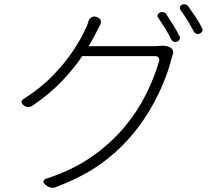

<svg xmlns="http://www.w3.org/2000/svg" viewBox="-20 -840 1040 910"><path d="M738 -781Q746 -784 755 -782Q764 -780 768 -773Q784 -748 800 -723Q816 -698 830 -670Q835 -663 832 -655Q829 -647 820 -643Q812 -639 804 -642Q796 -645 792 -652Q779 -679 763 -705Q747 -731 730 -756Q720 -771 738 -781ZM843 -818Q851 -821 859.5 -819Q868 -817 872 -810Q890 -785 907 -759.5Q924 -734 937 -708Q942 -701 939 -693Q936 -685 927 -681Q920 -677 911.5 -680Q903 -683 899 -690Q884 -718 868.5 -743.5Q853 -769 835 -793Q831 -800 833 -807Q835 -814 843 -818ZM441 -758Q453 -754 457 -744Q461 -734 455 -723Q450 -712 446 -704.5Q442 -697 435 -684Q427 -669 418.5 -653Q410 -637 400 -621H712Q717 -621 728 -622Q739 -623 740 -623Q751 -624 764 -622.5Q777 -621 787 -615Q796 -610 799.5 -599.5Q803 -589 798 -579Q797 -574 795.5 -570.5Q794 -567 792 -560Q779 -506 753.5 -445Q728 -384 692.5 -323Q657 -262 613 -209Q547 -128 460 -65Q373 -2 244 47Q234 52 220.5 49Q207 46 197 37L193 33Q184 26 186 18.5Q188 11 199 7Q317 -31 408.5 -93Q500 -155 570 -238Q632 -312 672.5 -394Q713 -476 734 -550Q737 -560 731.5 -567Q726 -574 715 -574H370Q330 -515 273 -455Q216 -395 135 -340Q127 -333 114.5 -333Q102 -333 93 -340L91 -342Q82 -349 82 -357Q82 -365 92 -371Q171 -421 229.5 -481Q288 -541 327 -600Q366 -659 386 -705Q391 -713 394 -722.5Q397 -732 400 -742Q405 -753 415 -758.5Q425 -764 437 -760Z"/></svg>

Font: Chiron GoRound TC L
Style: Regular
Weight: 300
Designer: Ryoko NISHIZUKA 西塚涼子 (kana, bopomofo & ideographs); Paul D. Hunt (Latin, Greek & Cyrillic); Sandoll Communications 산돌커뮤니
Foundry: Adobe
Version: Version 1.000;hotconv 1.1.1;makeotfexe 2.6.0